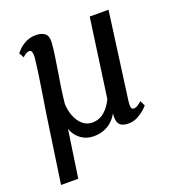

<svg xmlns="http://www.w3.org/2000/svg" viewBox="-135 -667 867 955"><g transform="rotate(-20 298.5 -190.0)"><path d="M116 182H25L77 -175Q84 -221.5 91.8 -268.5Q99.5 -315.5 106.5 -363.5Q113.5 -411.5 119 -462Q119.5 -479.5 116.2 -488.8Q113 -498 103 -498Q94.5 -498 86 -492.8Q77.5 -487.5 67.5 -478.5L53.5 -504.5Q58.5 -511.5 72.5 -525.2Q86.5 -539 109.2 -550.2Q132 -561.5 162 -561.5Q191.5 -561.5 208.8 -547.8Q226 -534 223.5 -498.5Q220.5 -460.5 213.8 -418Q207 -375.5 200.5 -333Q197 -311.5 194 -293.2Q191 -275 188.8 -258.5Q186.5 -242 184.5 -225.5Q182.5 -209 180.5 -190Q182 -161.5 189.5 -137.2Q197 -113 210 -94.8Q223 -76.5 240.2 -66.5Q257.5 -56.5 279 -56.5Q315 -56.5 342.5 -79.8Q370 -103 387.5 -141.5L445.5 -556.5H545L483 -97Q480 -76.5 482.2 -64Q484.5 -51.5 496.5 -51.5Q505 -51.5 516 -57.8Q527 -64 538 -75L551.5 -48Q546.5 -41 531.2 -27.2Q516 -13.5 494 -2Q472 9.5 445.5 9.5Q425.5 9.5 411.8 3.2Q398 -3 392 -19.2Q386 -35.5 389.5 -64.5Q375.5 -39.5 356 -22.8Q336.5 -6 313 2Q289.5 10 262 10Q235 10 213 -0.5Q191 -11 175.5 -29Q160 -47 153 -69Z"/></g></svg>

Font: Merriweather 24pt
Style: Italic
Weight: 400
Italic angle: -7.8°
Designer: Eben Sorkin
Foundry: Eben Sorkin
Version: Version 2.101